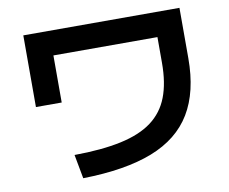

<svg xmlns="http://www.w3.org/2000/svg" viewBox="-82 -833 1165 976"><g transform="rotate(-10 500.0 -345.0)"><path d="M248 -85Q390 -86 489.5 -107.5Q589 -129 650 -174.5Q711 -220 739 -292.5Q767 -365 767 -469V-602H230V-359H97V-729H903V-469Q903 -296 836 -185Q769 -74 629.5 -19.5Q490 35 271 39Z"/></g></svg>

Font: M PLUS 2
Style: Bold
Weight: 700
Designer: Coji Morishita
Foundry: UNDERFOREST DESIGN
Version: Version 1.001